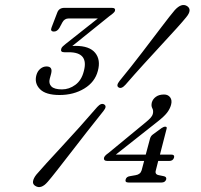

<svg xmlns="http://www.w3.org/2000/svg" viewBox="-20 -732 808 770"><path d="M581.5 -175.5Q584.5 -187 593.5 -193L627.5 -218Q636 -224 642.5 -224Q651 -224 648 -215L621.5 -112H667Q681 -112 678 -100Q674 -86.5 658.5 -86.5H614.5L605 -49Q600 -32.5 617 -29.5L636.5 -25.5Q649 -23 646.5 -12.5Q642.5 0 627.5 0H496Q480 0 484 -12.5Q487 -23.5 501 -25.5L524 -29.5Q543 -32.5 548 -49L558 -86.5H411Q394 -86.5 397.5 -100.5Q400.5 -108.5 414.5 -118L565 -242Q575.5 -250.5 583 -258.5Q590.5 -266.5 593 -275.5Q596 -288.5 590.8 -297.8Q585.5 -307 589 -321.5Q593 -335 605.5 -344Q618 -353 638 -353Q654 -353 662.5 -341.5Q671 -330 666 -311.5Q661.5 -295 649.8 -279.8Q638 -264.5 611 -243.5L444.5 -112H564.5ZM483.5 -392.5Q467 -374 455.5 -381.5Q444.5 -388.5 459.5 -407.5Q505.5 -463.5 549.8 -521.5Q594 -579.5 628.8 -625.2Q663.5 -671 681 -691.5Q708.5 -721.5 730.5 -707.5Q752 -693 726.5 -662.5Q714.5 -647.5 688.8 -619Q663 -590.5 628.8 -553.5Q594.5 -516.5 556.8 -475Q519 -433.5 483.5 -392.5ZM370 -303Q386 -320.5 398 -313Q410 -305.5 395 -287Q362 -246 328.5 -203Q295 -160 264.2 -120.2Q233.5 -80.5 209.2 -49.5Q185 -18.5 171.5 -3Q144.5 28.5 121.5 13.5Q110.5 7 112.5 -5.2Q114.5 -17.5 126 -32Q139 -47.5 165.8 -76.8Q192.5 -106 227.2 -143.5Q262 -181 299 -222.2Q336 -263.5 370 -303ZM372.5 -448Q361 -403 318.2 -377Q275.5 -351 219 -351Q163 -351 140 -374.8Q117 -398.5 126 -431Q130.5 -447 141.8 -456.2Q153 -465.5 166.5 -465.5Q192.5 -465.5 185 -436.5L179.5 -416Q174.5 -397 186.2 -385.2Q198 -373.5 228.5 -373.5Q257.5 -373.5 282.2 -391.8Q307 -410 316 -446Q337 -522.5 256 -522.5H238Q221.5 -522.5 225.5 -536Q227 -541.5 231.8 -546Q236.5 -550.5 243.5 -556L372.5 -658H255.5Q238.5 -658 230 -642L218.5 -620.5Q209.5 -605.5 196.5 -605.5Q180 -605.5 187 -622.5L210 -682.5Q217 -700.5 238.5 -700.5H428.5Q444.5 -700.5 441 -688Q438.5 -681 419 -667.5L270 -547.5Q277 -548 283 -548Q339 -548 361.8 -520Q384.5 -492 372.5 -448Z"/></svg>

Font: Fraunces 9pt Soft Light
Style: Italic
Weight: 300
Italic angle: -16°
Version: Version 1.000;[0bf87f6ff]